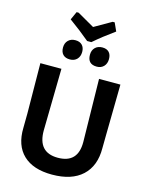

<svg xmlns="http://www.w3.org/2000/svg" viewBox="-145 -1100 929 1198"><g transform="rotate(15 319.0 -500.5)"><path d="M443 -1010 467 -957Q393 -904 334 -853H307Q244 -906 173 -957L197 -1010H210Q284 -968 320 -947Q356 -968 430 -1010ZM410 -839Q438 -839 453 -823.5Q468 -808 468 -779Q468 -750 451 -732Q434 -714 406 -714Q346 -714 346 -775Q346 -804 363.5 -821.5Q381 -839 410 -839ZM236 -839Q264 -839 279.5 -823Q295 -807 295 -779Q295 -750 278 -732Q261 -714 232 -714Q203 -714 187.5 -730Q172 -746 172 -775Q172 -804 189.5 -821.5Q207 -839 236 -839ZM578 -644 573 -317 572 -232Q573 -117 505 -54Q437 9 310 9Q188 9 124 -52Q60 -113 63 -227L64 -320L61 -644H197L190 -245Q189 -102 318 -102Q448 -102 447 -238L440 -644Z"/></g></svg>

Font: Alegreya Sans
Style: Bold
Weight: 700
Designer: Juan Pablo del Peral
Foundry: Huerta Tipografica
Version: Version 2.007